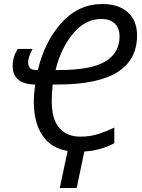

<svg xmlns="http://www.w3.org/2000/svg" viewBox="-20 -745 707 954"><path d="M277 189H361L399 8Q443 5 478.5 -5.5Q514 -16 548 -33V-111Q508 -92 468 -79Q428 -66 379 -66Q313 -66 275 -109Q237 -152 237 -243Q237 -278 242 -325H263Q466 -325 563.5 -386.5Q661 -448 661 -569Q661 -642 615.5 -683.5Q570 -725 488 -725Q370 -725 286 -632Q202 -539 168 -397H160Q120 -397 120 -434Q120 -450 126.5 -468Q133 -486 142 -502H69Q43 -464 43 -417Q43 -327 155 -325Q152 -303 150 -282Q148 -261 148 -240Q148 -136 191 -72Q234 -8 316 5ZM256 -397Q282 -504 342.5 -577.5Q403 -651 484 -651Q524 -651 549 -629Q574 -607 574 -564Q574 -482 503 -439.5Q432 -397 275 -397Z"/></svg>

Font: Noto Sans UI SemiCondensed
Style: Italic
Weight: 400
Width: 4
Italic angle: -12°
Designer: Monotype Design Team
Foundry: Monotype Imaging Inc.
Version: Version 1.901